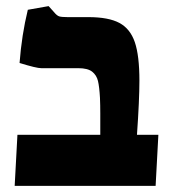

<svg xmlns="http://www.w3.org/2000/svg" viewBox="-20 -608 556 628"><path d="M37 -167H308V-237Q308 -264 307 -288Q305 -324 300.5 -343Q296 -362 281.5 -373.5Q267 -385 236 -385H115Q99 -385 44 -402Q51 -494 71 -576L139 -588L157 -568Q166 -557 173.5 -554.5Q181 -552 201 -552H269Q335 -552 370.5 -533Q406 -514 421 -470Q436 -426 436 -344Q436 -281 428 -167H498L489 0H28Z"/></svg>

Font: Suez One
Style: Regular
Weight: 400
Version: Version 1.000